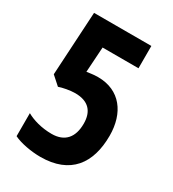

<svg xmlns="http://www.w3.org/2000/svg" viewBox="-177 -810 824 917"><g transform="rotate(30 235.0 -352.0)"><path d="M190 10C355 10 427 -90 427 -243C427 -367 362 -458 239 -458C209 -458 191 -453 178 -452L187 -591H385V-714H69L49 -364L96 -322C115 -329 155 -337 183 -337C258 -337 291 -297 291 -231C291 -155 254 -112 182 -112C126 -112 76 -127 43 -146V-19C79 -1 141 10 190 10Z"/></g></svg>

Font: Noto Sans Tamil ExtraCondensed
Style: Bold
Weight: 700
Width: 2
Designer: Jelle Bosma - Monotype Design Team
Foundry: Monotype Imaging Inc.
Version: Version 2.004